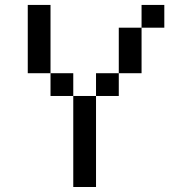

<svg xmlns="http://www.w3.org/2000/svg" viewBox="-20 -747 676 767"><path d="M90.9 -727.3V-454.5H181.8V-727.3ZM454.5 -636.4V-454.5H545.5V-636.4ZM272.7 -363.6V0H363.6V-363.6ZM181.8 -454.5V-363.6H272.7V-454.5ZM363.6 -454.5V-363.6H454.5V-454.5ZM545.5 -727.3V-636.4H636.4V-727.3Z"/></svg>

Font: Departure Mono
Style: Regular
Weight: 400
Monospace: yes
Designer: Helena Zhang
Version: Version 1.500;Glyphs 3.3.1 (3343)